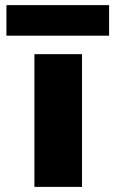

<svg xmlns="http://www.w3.org/2000/svg" viewBox="-20 -728 450 748"><path d="M299.5 -517V0H114V-517ZM405 -708V-589H5V-708Z"/></svg>

Font: Public Sans Black
Style: Regular
Weight: 900
Designer: The Public Sans Project Authors: Dan O. Williams and USWDS (Libre Franklin designed by Pablo Impallari and Rodrigo Fuenz
Version: Version 1.007